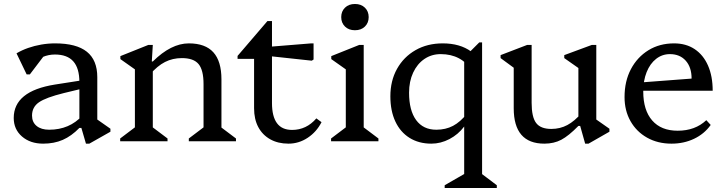

<svg xmlns="http://www.w3.org/2000/svg" viewBox="-20 -710 3646 965"><path d="M412 12 389 -67H379V-297Q379 -367 348.5 -401.5Q318 -436 256 -436Q224 -436 194.5 -423.5Q165 -411 146 -389L152 -469H231L130 -336H114L63 -442Q90 -458 121.5 -469Q153 -480 187.5 -486Q222 -492 257 -492Q364 -492 416.5 -450Q469 -408 469 -322V-81L428 -138L535 -63V-48L429 12ZM197 12Q132 12 90.5 -24Q49 -60 49 -117Q49 -252 256 -285L416 -310V-270L300 -242Q211 -220 176 -196Q141 -172 141 -129Q141 -96 164 -77Q187 -58 227 -58Q329 -58 394 -129V-67H379Q339 -26 295.5 -7Q252 12 197 12Z M929 0V-14L1019 -82L1003 -54V-287Q1003 -358 978 -388Q953 -418 894 -418Q848 -418 809.5 -398.5Q771 -379 733 -335V-401H748Q840 -492 929 -492Q1012 -492 1052.5 -447Q1093 -402 1093 -311V-52L1077 -81L1166 -14V0ZM584 0V-14L674 -82L658 -52V-394L701 -331L585 -413V-428L725 -484H748L743 -401H748V-52L733 -81L822 -14V0Z M1430 12Q1377 12 1338 -10Q1299 -32 1278 -71.5Q1257 -111 1257 -166V-469L1300 -414H1174V-429L1324 -604H1347V-192Q1347 -125 1372 -91Q1397 -57 1448 -57Q1520 -57 1570 -115L1596 -96Q1571 -47 1526.5 -17.5Q1482 12 1430 12ZM1547 -405 1334 -428V-475L1544 -492H1556V-411Z M1644 0V-14L1734 -82L1718 -54V-394L1761 -331L1645 -413V-428L1785 -484H1808V-52L1793 -81L1882 -14V0ZM1764 -558Q1733 -558 1714 -576.5Q1695 -595 1695 -624Q1695 -653 1714 -671.5Q1733 -690 1764 -690Q1795 -690 1814 -671.5Q1833 -653 1833 -624Q1833 -595 1814 -576.5Q1795 -558 1764 -558Z M2148 12Q2085 12 2038.5 -17Q1992 -46 1967 -99.5Q1942 -153 1942 -226Q1942 -304 1975.5 -364Q2009 -424 2068.5 -458Q2128 -492 2205 -492Q2292 -492 2348 -451V-357Q2326 -396 2286.5 -417Q2247 -438 2195 -438Q2149 -438 2113 -413.5Q2077 -389 2056.5 -345Q2036 -301 2036 -244Q2036 -155 2071.5 -106.5Q2107 -58 2173 -58Q2220 -58 2257 -77.5Q2294 -97 2328 -140V-74H2313Q2283 -34 2239 -11Q2195 12 2148 12ZM2215 235V221L2328 156L2313 183V-421L2389 -497H2403V181L2387 153L2477 221V235Z M2716 12Q2639 12 2600.5 -32.5Q2562 -77 2562 -166V-401L2605 -338L2496 -418V-433L2629 -484H2652V-193Q2652 -122 2674.5 -92Q2697 -62 2751 -62Q2795 -62 2831.5 -81.5Q2868 -101 2904 -143V-77H2887Q2838 -27 2801 -7.5Q2764 12 2716 12ZM2921 12 2896 -77H2887V-401L2930 -338L2816 -418V-433L2954 -484H2977V-81L2936 -138L3043 -63V-48L2938 12Z M3355 12Q3286 12 3232.5 -18Q3179 -48 3149 -101Q3119 -154 3119 -222Q3119 -302 3151 -362.5Q3183 -423 3239 -457.5Q3295 -492 3368 -492Q3428 -492 3471.5 -463Q3515 -434 3538.5 -380.5Q3562 -327 3562 -254H3179V-294L3456 -315Q3456 -372 3426.5 -405Q3397 -438 3347 -438Q3308 -438 3277.5 -414Q3247 -390 3230 -347.5Q3213 -305 3213 -250Q3213 -156 3258 -104.5Q3303 -53 3386 -53Q3474 -53 3530 -106L3552 -82Q3520 -37 3468.5 -12.5Q3417 12 3355 12Z"/></svg>

Font: Platypi Light Light
Style: Regular
Weight: 300
Version: Version 1.200